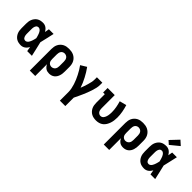

<svg xmlns="http://www.w3.org/2000/svg" viewBox="148 -1943 3304 3304"><g transform="rotate(45 1800.0 -291.0)"><path d="M266 8Q238 8 210.5 2.5Q183 -3 159 -17.5Q135 -32 117 -54Q99 -76 88 -101.5Q77 -127 73 -154.5Q69 -182 69 -210V-320Q69 -348 73 -375.5Q77 -403 88 -428.5Q99 -454 117 -476Q135 -498 159 -512.5Q183 -527 210.5 -532.5Q238 -538 266 -538Q287 -538 307.5 -532Q328 -526 345.5 -513.5Q363 -501 376.5 -484.5Q390 -468 401 -450Q405 -470 408 -490Q411 -510 415 -530H529Q514 -465 499.5 -399Q485 -333 469 -268Q486 -201 500.5 -134Q515 -67 531 0H417Q413 -21 409.5 -42Q406 -63 403 -84Q392 -65 378 -48Q364 -31 346.5 -18Q329 -5 308 1.5Q287 8 266 8ZM266 -102Q283 -102 298 -112Q313 -122 323 -136.5Q333 -151 340 -167.5Q347 -184 352.5 -200.5Q358 -217 362 -234Q366 -251 370 -268Q366 -285 361.5 -301.5Q357 -318 351.5 -334Q346 -350 339.5 -365.5Q333 -381 322.5 -395Q312 -409 297.5 -418.5Q283 -428 266 -428Q254 -428 243 -423Q232 -418 224.5 -409Q217 -400 212.5 -389Q208 -378 205.5 -366.5Q203 -355 202 -343.5Q201 -332 201 -320V-210Q201 -198 202 -186.5Q203 -175 205.5 -163.5Q208 -152 212.5 -141Q217 -130 224.5 -121Q232 -112 243 -107Q254 -102 266 -102Z M685 205V-320Q685 -349 690 -378Q695 -407 708 -433Q721 -459 741.5 -480Q762 -501 788 -514.5Q814 -528 843 -533Q872 -538 901 -538Q930 -538 959.5 -533Q989 -528 1015.5 -515Q1042 -502 1063.5 -481Q1085 -460 1098.5 -434Q1112 -408 1117.5 -379Q1123 -350 1123 -320V-210Q1123 -184 1120 -158Q1117 -132 1109 -107.5Q1101 -83 1087 -61Q1073 -39 1052.5 -23Q1032 -7 1006.5 0.5Q981 8 955 8Q933 8 911.5 3Q890 -2 872 -14.5Q854 -27 840 -44.5Q826 -62 817 -82V205ZM901 -102Q921 -102 939.5 -110.5Q958 -119 970 -135Q982 -151 986.5 -170.5Q991 -190 991 -210V-320Q991 -340 986.5 -359.5Q982 -379 970.5 -395Q959 -411 940 -419.5Q921 -428 901 -428Q882 -428 864 -419Q846 -410 835.5 -394Q825 -378 821 -358.5Q817 -339 817 -320V-210Q817 -191 820.5 -171.5Q824 -152 835 -136Q846 -120 864 -111Q882 -102 901 -102Z M1417 205V0Q1417 -43 1408.5 -85Q1400 -127 1387 -168Q1374 -209 1357 -248.5Q1340 -288 1320.5 -326Q1301 -364 1279 -401Q1257 -438 1231 -473L1338 -538Q1366 -500 1390.5 -459.5Q1415 -419 1437 -377.5Q1459 -336 1478 -292.5Q1497 -249 1512 -204Q1525 -237 1536.5 -270.5Q1548 -304 1558 -338Q1568 -372 1575.5 -407Q1583 -442 1583 -477V-530H1715V-477Q1715 -435 1705 -393.5Q1695 -352 1682 -311.5Q1669 -271 1653.5 -231.5Q1638 -192 1621 -153.5Q1604 -115 1586 -76.5Q1568 -38 1549 0V205Z M2096 8Q2067 8 2038.5 2.5Q2010 -3 1985 -16.5Q1960 -30 1940 -51.5Q1920 -73 1907.5 -98.5Q1895 -124 1890 -152.5Q1885 -181 1885 -210V-420H1844V-530H2017V-210Q2017 -191 2020.5 -172.5Q2024 -154 2033.5 -138Q2043 -122 2060 -112Q2077 -102 2095 -102Q2110 -102 2123.5 -107.5Q2137 -113 2147 -123.5Q2157 -134 2163.5 -147Q2170 -160 2175 -173.5Q2180 -187 2183 -201Q2186 -215 2187.5 -229.5Q2189 -244 2190 -258Q2191 -272 2191 -287Q2191 -345 2180.5 -402.5Q2170 -460 2153 -516L2279 -549Q2299 -486 2311 -420Q2323 -354 2323 -288Q2323 -253 2318.5 -218Q2314 -183 2303 -149.5Q2292 -116 2273.5 -85.5Q2255 -55 2227.5 -33Q2200 -11 2165.5 -1.5Q2131 8 2096 8Z M2485 205V-320Q2485 -349 2490 -378Q2495 -407 2508 -433Q2521 -459 2541.5 -480Q2562 -501 2588 -514.5Q2614 -528 2643 -533Q2672 -538 2701 -538Q2730 -538 2759.5 -533Q2789 -528 2815.5 -515Q2842 -502 2863.5 -481Q2885 -460 2898.5 -434Q2912 -408 2917.5 -379Q2923 -350 2923 -320V-210Q2923 -184 2920 -158Q2917 -132 2909 -107.5Q2901 -83 2887 -61Q2873 -39 2852.5 -23Q2832 -7 2806.5 0.5Q2781 8 2755 8Q2733 8 2711.5 3Q2690 -2 2672 -14.5Q2654 -27 2640 -44.5Q2626 -62 2617 -82V205ZM2701 -102Q2721 -102 2739.5 -110.5Q2758 -119 2770 -135Q2782 -151 2786.5 -170.5Q2791 -190 2791 -210V-320Q2791 -340 2786.5 -359.5Q2782 -379 2770.5 -395Q2759 -411 2740 -419.5Q2721 -428 2701 -428Q2682 -428 2664 -419Q2646 -410 2635.5 -394Q2625 -378 2621 -358.5Q2617 -339 2617 -320V-210Q2617 -191 2620.5 -171.5Q2624 -152 2635 -136Q2646 -120 2664 -111Q2682 -102 2701 -102Z M3266 8Q3238 8 3210.5 2.5Q3183 -3 3159 -17.5Q3135 -32 3117 -54Q3099 -76 3088 -101.5Q3077 -127 3073 -154.5Q3069 -182 3069 -210V-320Q3069 -348 3073 -375.5Q3077 -403 3088 -428.5Q3099 -454 3117 -476Q3135 -498 3159 -512.5Q3183 -527 3210.5 -532.5Q3238 -538 3266 -538Q3287 -538 3307.5 -532Q3328 -526 3345.5 -513.5Q3363 -501 3376.5 -484.5Q3390 -468 3401 -450Q3405 -470 3408 -490Q3411 -510 3415 -530H3529Q3514 -465 3499.5 -399Q3485 -333 3469 -268Q3486 -201 3500.5 -134Q3515 -67 3531 0H3417Q3413 -21 3409.5 -42Q3406 -63 3403 -84Q3392 -65 3378 -48Q3364 -31 3346.5 -18Q3329 -5 3308 1.5Q3287 8 3266 8ZM3266 -102Q3283 -102 3298 -112Q3313 -122 3323 -136.5Q3333 -151 3340 -167.5Q3347 -184 3352.5 -200.5Q3358 -217 3362 -234Q3366 -251 3370 -268Q3366 -285 3361.5 -301.5Q3357 -318 3351.5 -334Q3346 -350 3339.5 -365.5Q3333 -381 3322.5 -395Q3312 -409 3297.5 -418.5Q3283 -428 3266 -428Q3254 -428 3243 -423Q3232 -418 3224.5 -409Q3217 -400 3212.5 -389Q3208 -378 3205.5 -366.5Q3203 -355 3202 -343.5Q3201 -332 3201 -320V-210Q3201 -198 3202 -186.5Q3203 -175 3205.5 -163.5Q3208 -152 3212.5 -141Q3217 -130 3224.5 -121Q3232 -112 3243 -107Q3254 -102 3266 -102ZM3281 -582 3218 -638 3359 -787 3441 -713Z"/></g></svg>

Font: Iosevka Curly Slab XBdEx
Style: Regular
Weight: 800
Width: 7
Monospace: yes
Designer: Belleve Invis
Foundry: Belleve Invis
Version: Version 11.0.0; ttfautohint (v1.8.3)